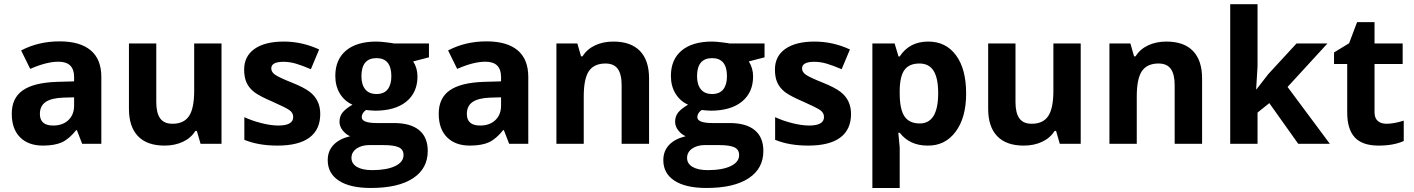

<svg xmlns="http://www.w3.org/2000/svg" viewBox="-20 -704 6921 940"><path d="M342.8 -187V-227.5L291 -226.1Q231.9 -224.1 203.6 -204.8Q175.3 -185.5 175.3 -146Q175.3 -89.4 240.2 -89.4Q287.1 -89.4 314.9 -116Q342.8 -142.6 342.8 -187ZM476.1 0H382.3L356.4 -66.9H353Q318.8 -23.9 283.2 -7.3Q247.6 8.8 189.9 8.8Q118.7 8.8 78.1 -32Q37.6 -72.8 37.6 -147Q37.6 -224.1 91.6 -261.7Q145.5 -299.3 257.3 -303.2L342.8 -305.7V-327.1Q342.8 -401.9 266.1 -401.9Q208 -401.9 127.9 -366.7L83.5 -457Q168 -501.5 271.5 -501.5Q371.6 -501.5 423.8 -457.8Q476.1 -414.1 476.1 -327.1Z M1064.5 0H961.9L943.8 -63H936.5Q915 -28.3 875.5 -9.8Q835.9 8.8 785.6 8.8Q699.7 8.8 655.5 -37.4Q611.3 -83.5 611.3 -170.9V-491.2H745.1V-204.1Q745.1 -150.9 764.2 -124.5Q783.2 -98.1 824.2 -98.1Q880.4 -98.1 905.3 -135.7Q930.7 -172.9 930.7 -260.3V-491.2H1064.5Z M1495.6 -254.9Q1547.9 -215.3 1547.9 -146Q1547.9 -69.8 1495.1 -30.5Q1442.4 8.8 1338.4 8.8Q1244.6 8.8 1176.3 -19.5V-130.4Q1213.9 -112.8 1260.3 -101.1Q1307.1 -89.4 1342.8 -89.4Q1415.5 -89.4 1415.5 -131.3Q1415.5 -152.3 1396 -165.5Q1376.5 -178.7 1309.1 -208.5Q1252.9 -232.4 1225.6 -252.4Q1199.2 -272.9 1187.3 -299.1Q1175.3 -325.2 1175.3 -363.3Q1175.3 -428.7 1226.1 -464.6Q1276.9 -500.5 1369.6 -500.5Q1459 -500.5 1542.5 -461.9L1502 -365.2Q1459.5 -383.3 1429 -392.3Q1398.4 -401.4 1367.7 -401.4Q1308.1 -401.4 1308.1 -369.1Q1308.1 -351.1 1327.1 -337.9Q1348.1 -323.7 1411.1 -298.8Q1467.8 -275.9 1495.6 -254.9Z M1823.2 -419.4Q1749.5 -419.4 1749.5 -330.6Q1749.5 -289.6 1768.3 -266.6Q1787.1 -243.7 1823.2 -243.7Q1859.9 -243.7 1877.9 -266.6Q1896 -289.6 1896 -330.6Q1896 -419.4 1823.2 -419.4ZM1908.7 -491.2H2080.1V-423.3L2002.9 -403.3Q2023.9 -370.6 2023.9 -329.6Q2023.9 -251 1968.8 -206.1Q1914.1 -162.1 1815.9 -162.1L1791.5 -163.6L1772 -165.5Q1751 -150.4 1751 -130.4Q1751 -101.6 1825.2 -101.6H1908.7Q1989.7 -101.6 2032 -66.9Q2074.2 -32.2 2074.2 35.2Q2074.2 121.1 2002.4 168.5Q1930.2 216.3 1795.9 216.3Q1693.8 216.3 1639.2 180.7Q1584.5 145 1584.5 80.1Q1584.5 35.6 1612.3 5.9Q1640.1 -23.9 1693.8 -37.1Q1672.4 -46.4 1657.2 -66.2Q1642.1 -85.9 1642.1 -107.9Q1642.1 -134.8 1657.5 -153.6Q1672.9 -172.4 1705.6 -191.4Q1666.5 -209 1644 -245.8Q1621.6 -282.7 1621.6 -332Q1621.6 -412.6 1674.1 -456.5Q1726.6 -500.5 1823.2 -500.5Q1841.8 -500.5 1872.1 -496.6Q1903.8 -492.7 1908.7 -491.2ZM1725.6 23.4Q1700.7 41 1700.7 69.3Q1700.7 97.2 1727.3 113Q1753.9 128.9 1801.8 128.9Q1873.5 128.9 1914.6 109.1Q1955.6 89.4 1955.6 55.2Q1955.6 27.8 1932.1 17.1Q1908.7 6.3 1856.4 6.3H1787.1Q1751 6.3 1725.6 23.4Z M2433.1 -187V-227.5L2381.3 -226.1Q2322.3 -224.1 2293.9 -204.8Q2265.6 -185.5 2265.6 -146Q2265.6 -89.4 2330.6 -89.4Q2377.4 -89.4 2405.3 -116Q2433.1 -142.6 2433.1 -187ZM2566.4 0H2472.7L2446.8 -66.9H2443.4Q2409.2 -23.9 2373.5 -7.3Q2337.9 8.8 2280.3 8.8Q2209 8.8 2168.5 -32Q2127.9 -72.8 2127.9 -147Q2127.9 -224.1 2181.9 -261.7Q2235.8 -299.3 2347.7 -303.2L2433.1 -305.7V-327.1Q2433.1 -401.9 2356.4 -401.9Q2298.3 -401.9 2218.3 -366.7L2173.8 -457Q2258.3 -501.5 2361.8 -501.5Q2461.9 -501.5 2514.2 -457.8Q2566.4 -414.1 2566.4 -327.1Z M3157.7 -320.3V0H3023.4V-287.1Q3023.4 -340.8 3004.4 -366.9Q2985.4 -393.1 2944.3 -393.1Q2888.7 -393.1 2862.8 -355.5Q2837.9 -318.4 2837.9 -231V0H2704.1V-491.2H2806.6L2824.7 -428.2H2832Q2854 -463.4 2893.3 -481.9Q2932.6 -500.5 2982.9 -500.5Q3068.8 -500.5 3113.3 -454.3Q3157.7 -408.2 3157.7 -320.3Z M3466.3 -419.4Q3392.6 -419.4 3392.6 -330.6Q3392.6 -289.6 3411.4 -266.6Q3430.2 -243.7 3466.3 -243.7Q3502.9 -243.7 3521 -266.6Q3539.1 -289.6 3539.1 -330.6Q3539.1 -419.4 3466.3 -419.4ZM3551.8 -491.2H3723.1V-423.3L3646 -403.3Q3667 -370.6 3667 -329.6Q3667 -251 3611.8 -206.1Q3557.1 -162.1 3459 -162.1L3434.6 -163.6L3415 -165.5Q3394 -150.4 3394 -130.4Q3394 -101.6 3468.3 -101.6H3551.8Q3632.8 -101.6 3675 -66.9Q3717.3 -32.2 3717.3 35.2Q3717.3 121.1 3645.5 168.5Q3573.2 216.3 3439 216.3Q3336.9 216.3 3282.2 180.7Q3227.5 145 3227.5 80.1Q3227.5 35.6 3255.4 5.9Q3283.2 -23.9 3336.9 -37.1Q3315.4 -46.4 3300.3 -66.2Q3285.2 -85.9 3285.2 -107.9Q3285.2 -134.8 3300.5 -153.6Q3315.9 -172.4 3348.6 -191.4Q3309.6 -209 3287.1 -245.8Q3264.6 -282.7 3264.6 -332Q3264.6 -412.6 3317.1 -456.5Q3369.6 -500.5 3466.3 -500.5Q3484.9 -500.5 3515.1 -496.6Q3546.9 -492.7 3551.8 -491.2ZM3368.7 23.4Q3343.8 41 3343.8 69.3Q3343.8 97.2 3370.4 113Q3397 128.9 3444.8 128.9Q3516.6 128.9 3557.6 109.1Q3598.6 89.4 3598.6 55.2Q3598.6 27.8 3575.2 17.1Q3551.8 6.3 3499.5 6.3H3430.2Q3394 6.3 3368.7 23.4Z M4094.2 -254.9Q4146.5 -215.3 4146.5 -146Q4146.5 -69.8 4093.8 -30.5Q4041 8.8 3937 8.8Q3843.3 8.8 3774.9 -19.5V-130.4Q3812.5 -112.8 3858.9 -101.1Q3905.8 -89.4 3941.4 -89.4Q4014.2 -89.4 4014.2 -131.3Q4014.2 -152.3 3994.6 -165.5Q3975.1 -178.7 3907.7 -208.5Q3851.6 -232.4 3824.2 -252.4Q3797.9 -272.9 3785.9 -299.1Q3773.9 -325.2 3773.9 -363.3Q3773.9 -428.7 3824.7 -464.6Q3875.5 -500.5 3968.3 -500.5Q4057.6 -500.5 4141.1 -461.9L4100.6 -365.2Q4058.1 -383.3 4027.6 -392.3Q3997.1 -401.4 3966.3 -401.4Q3906.7 -401.4 3906.7 -369.1Q3906.7 -351.1 3925.8 -337.9Q3946.8 -323.7 4009.8 -298.8Q4066.4 -275.9 4094.2 -254.9Z M4573.2 -248Q4573.2 -321.3 4550.8 -357.2Q4528.3 -393.1 4481.4 -393.1Q4431.6 -393.1 4408.7 -362.3Q4385.7 -331.5 4384.8 -261.7V-247.6Q4384.8 -168.9 4408.2 -134.3Q4431.6 -99.6 4482.9 -99.6Q4573.2 -99.6 4573.2 -248ZM4710 -246.6Q4710.4 -128.9 4658.7 -59.3Q4606.9 10.3 4521 8.8Q4433.6 8.8 4384.8 -54.2H4377.9Q4384.8 9.8 4384.8 17.1V216.3H4251V-491.2H4359.9L4378.9 -427.7H4384.8Q4432.6 -500.5 4524.4 -500.5Q4611.3 -500.5 4660.6 -433.1Q4710 -366.2 4710 -246.6Z M5271 0H5168.5L5150.4 -63H5143.1Q5121.6 -28.3 5082 -9.8Q5042.5 8.8 4992.2 8.8Q4906.2 8.8 4862.1 -37.4Q4817.9 -83.5 4817.9 -170.9V-491.2H4951.7V-204.1Q4951.7 -150.9 4970.7 -124.5Q4989.7 -98.1 5030.8 -98.1Q5086.9 -98.1 5111.8 -135.7Q5137.2 -172.9 5137.2 -260.3V-491.2H5271Z M5865.2 -320.3V0H5731V-287.1Q5731 -340.8 5711.9 -366.9Q5692.9 -393.1 5651.9 -393.1Q5596.2 -393.1 5570.3 -355.5Q5545.4 -318.4 5545.4 -231V0H5411.6V-491.2H5514.2L5532.2 -428.2H5539.6Q5561.5 -463.4 5600.8 -481.9Q5640.1 -500.5 5690.4 -500.5Q5776.4 -500.5 5820.8 -454.3Q5865.2 -408.2 5865.2 -320.3Z M6129.9 -267.1H6131.8L6189.9 -341.8L6327.6 -491.2H6479L6283.7 -278.3L6490.7 0H6335.9L6194.3 -199.2L6136.7 -152.8V0H6002.9V-683.6H6136.7V-378.9Z M6709.5 -153.8Q6709.5 -126 6725.1 -112.1Q6740.7 -98.1 6768.1 -98.1Q6804.2 -98.1 6852.5 -113.3V-13.7Q6802.7 8.8 6729.5 8.8Q6649.9 8.8 6612.8 -31.2Q6575.7 -71.3 6575.7 -153.8V-390.6H6511.2V-447.3L6585 -492.2L6624 -595.7H6709.5V-491.2H6847.2V-390.6H6709.5Z"/></svg>

Font: Khula Bold
Style: Regular
Weight: 700
Designer: Erin McLaughlin, Steve Matteson
Version: Version 1.000;PS 1.0;hotconv 1.0.72;makeotf.lib2.5.5900